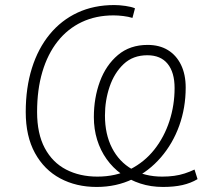

<svg xmlns="http://www.w3.org/2000/svg" viewBox="-20 -733 820 761"><path d="M363 8Q282 8 218.5 -26Q155 -60 118.5 -126.5Q82 -193 82 -289Q82 -385 106.5 -463Q131 -541 177 -597Q223 -653 287.5 -683Q352 -713 433 -713Q453 -713 477.5 -709.5Q502 -706 515 -700L505 -662Q489 -667 468.5 -669.5Q448 -672 430 -672Q360 -672 304 -645.5Q248 -619 208.5 -569Q169 -519 148 -448.5Q127 -378 127 -289Q127 -203 157.5 -146Q188 -89 242 -61Q296 -33 366 -33Q439 -33 496 -62Q553 -91 592 -140.5Q631 -190 651.5 -253Q672 -316 672 -384Q672 -446 644.5 -480Q617 -514 564 -514Q507 -514 470 -479Q433 -444 414.5 -389.5Q396 -335 396 -275Q396 -201 424 -146.5Q452 -92 503 -62.5Q554 -33 623 -33Q648 -33 670 -36Q692 -39 712 -45.5Q732 -52 751 -61L763 -23Q736 -7 703 0.5Q670 8 626 8Q578 8 536.5 -5.5Q495 -19 461 -43.5Q427 -68 402.5 -102.5Q378 -137 365 -179Q352 -221 352 -269Q352 -345 376 -410Q400 -475 447.5 -515Q495 -555 565 -555Q612 -555 645.5 -534.5Q679 -514 697.5 -476Q716 -438 716 -386Q716 -306 690.5 -235Q665 -164 617.5 -109Q570 -54 505.5 -23Q441 8 363 8Z"/></svg>

Font: Nunito Sans 12pt ExtraLight
Style: Italic
Weight: 200
Italic angle: -9°
Designer: Vernon Adams
Foundry: Vernon Adams
Version: Version 3.101;gftools[0.9.27]